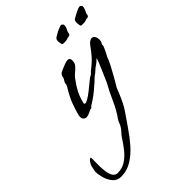

<svg xmlns="http://www.w3.org/2000/svg" viewBox="-393 -633 1131 1131"><g transform="rotate(-45 172.5 -67.5)"><path d="M-57 374Q-90 374 -109.5 351.5Q-129 329 -137.5 298.5Q-146 268 -146 244Q-141 221 -138.5 207.5Q-136 194 -120 174Q-113 167 -109 167Q-104 167 -104.5 177Q-105 187 -105 199Q-105 214 -105 238Q-105 262 -101.5 286.5Q-98 311 -87.5 327.5Q-77 344 -57 344Q-19 344 10.5 324.5Q40 305 64 274.5Q88 244 109 211Q117 199 127 189Q137 179 144 168Q152 156 156.5 143Q161 130 168 120Q199 77 222 24.5Q245 -28 273 -78Q278 -89 288 -112Q298 -135 308 -158.5Q318 -182 323 -194Q331 -218 333 -222V-223Q323 -215 322 -213.5Q321 -212 318.5 -209.5Q316 -207 299 -194L297 -193Q296 -194 286.5 -185.5Q277 -177 266.5 -168Q256 -159 251 -157Q246 -153 232.5 -139.5Q219 -126 214 -123Q188 -99 163 -80.5Q138 -62 110 -45Q109 -45 107.5 -42Q106 -39 103 -37H102Q99 -35 96 -35.5Q93 -36 91 -34L67 -23Q55 -18 46 -18Q35 -18 27 -25Q19 -32 19 -47Q19 -50 19.5 -54.5Q20 -59 21 -63Q29 -94 43.5 -133.5Q58 -173 87 -220Q94 -231 95.5 -236Q97 -241 97 -243V-247Q97 -249 98 -252Q99 -255 103 -262Q111 -273 112.5 -279.5Q114 -286 115 -292Q120 -304 128 -308.5Q136 -313 143 -316Q160 -323 176.5 -329.5Q193 -336 204 -336Q218 -336 221 -324Q222 -320 222 -317Q222 -314 222 -311Q222 -293 211.5 -280Q201 -267 179 -249Q171 -242 167 -238Q163 -234 158.5 -227.5Q154 -221 144 -206H143Q117 -167 106 -139Q95 -111 91 -90Q90 -85 91 -84Q92 -83 95 -82Q100 -80 104 -82Q119 -87 140.5 -102.5Q162 -118 184 -136.5Q206 -155 223 -168Q228 -172 233.5 -174.5Q239 -177 242 -179Q247 -184 250.5 -188Q254 -192 258 -195Q298 -226 319 -250.5Q340 -275 352 -292.5Q364 -310 374 -318Q386 -327 395 -327Q406 -327 412.5 -319Q419 -311 420 -303Q422 -295 422 -287Q422 -276 418 -268Q411 -258 412 -251.5Q413 -245 407 -234Q402 -224 396 -210Q390 -196 384 -188Q376 -165 361 -136Q346 -107 330.5 -79.5Q315 -52 304.5 -34.5Q294 -17 294 -17Q281 17 263.5 55Q246 93 223 126Q200 158 171.5 200.5Q143 243 108.5 282.5Q74 322 32.5 348Q-9 374 -57 374ZM409 -422Q402 -422 400.5 -427Q399 -432 398 -438Q398 -441 397.5 -445.5Q397 -450 397 -454Q397 -460 398.5 -466Q400 -472 405 -476Q419 -484 428.5 -489.5Q438 -495 447 -499Q467 -509 478 -509Q483 -509 486.5 -503Q490 -497 490 -501V-502Q490 -504 490.5 -502Q491 -500 491 -495Q491 -491 490 -486Q489 -481 487 -476Q485 -469 480 -460.5Q475 -452 474 -441Q473 -430 461 -429Q449 -428 441 -424Q434 -422 424.5 -422Q415 -422 410 -422ZM254 -422Q248 -422 246.5 -427Q245 -432 244 -438Q242 -446 242 -454Q242 -468 251 -476Q265 -484 274 -489.5Q283 -495 293 -499Q313 -509 323 -509Q328 -509 331.5 -503Q335 -497 335 -501V-502Q335 -504 335.5 -502Q336 -500 336 -495Q336 -485 333 -476Q330 -469 325.5 -460.5Q321 -452 320 -441Q318 -430 306 -429Q294 -428 287 -424Q280 -422 270 -422Q260 -422 255 -422Z"/></g></svg>

Font: Vujahday Script
Style: Regular
Weight: 400
Designer: Robert E. Leuschke
Foundry: Robert E. Leuschke
Version: Version 1.010; ttfautohint (v1.8.3)